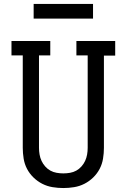

<svg xmlns="http://www.w3.org/2000/svg" viewBox="-20 -942 640 970"><path d="M300 8Q273 8 245.5 3.5Q218 -1 193.5 -13.5Q169 -26 149 -45.5Q129 -65 116.5 -89Q104 -113 99.5 -140.5Q95 -168 95 -195V-662H38V-735H234V-662H177V-195Q177 -178 180 -161Q183 -144 190 -129Q197 -114 208.5 -101Q220 -88 234.5 -80Q249 -72 266 -69Q283 -66 300 -66Q317 -66 334 -69Q351 -72 365.5 -80Q380 -88 391.5 -101Q403 -114 410 -129Q417 -144 420 -161Q423 -178 423 -195V-662H366V-735H562V-661H505V-195Q505 -168 500.5 -140.5Q496 -113 483.5 -89Q471 -65 451 -45.5Q431 -26 406.5 -13.5Q382 -1 354.5 3.5Q327 8 300 8ZM150 -848V-922H450V-848Z"/></svg>

Font: Iosevka Curly Slab Extended
Style: Regular
Weight: 400
Width: 7
Monospace: yes
Designer: Belleve Invis
Foundry: Belleve Invis
Version: Version 11.1.0; ttfautohint (v1.8.3)